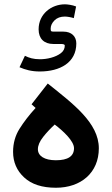

<svg xmlns="http://www.w3.org/2000/svg" viewBox="-20 -885 526 903"><path d="M285.2 -864.7C221.7 -864.7 161.6 -819.3 161.6 -747.1C161.6 -703.6 187 -678.2 230.5 -678.2H266.1C278.3 -678.2 284.7 -675.8 284.7 -670.9C284.7 -656.2 278.3 -644 266.1 -634.8C241.2 -615.7 201.7 -606.4 168 -606.4C136.7 -606.4 116.7 -612.8 97.2 -622.6L71.8 -568.8C98.6 -557.1 128.4 -548.8 167 -548.8C262.7 -548.8 338.9 -590.8 338.9 -680.7C338.9 -713.4 316.9 -736.3 277.8 -736.3H232.9C219.7 -736.3 218.3 -738.3 218.3 -750.5C218.3 -763.7 224.1 -776.9 236.3 -789.1C248.5 -801.3 264.6 -807.1 285.2 -807.1C296.4 -807.1 314.9 -803.7 327.1 -799.8L337.9 -854.5C320.3 -861.8 296.4 -864.7 285.2 -864.7ZM147.5 -377.4C116.7 -343.8 91.8 -311 71.8 -279.3C51.8 -247.6 41.5 -211.4 41.5 -170.9C41.5 -122.6 59.1 -82 93.8 -50.3C128.4 -18.1 178.2 -2 243.2 -2C360.8 -2 444.8 -72.8 444.8 -187.5C444.8 -307.6 322.8 -397.5 204.6 -492.2L128.4 -394.5ZM328.1 -188C328.1 -150.4 299.8 -131.3 242.7 -131.3C189.5 -131.3 158.2 -151.4 158.2 -183.1C158.2 -200.7 166.5 -220.2 183.1 -241.2C199.7 -262.2 217.8 -281.2 237.3 -299.3C276.9 -269.5 328.1 -221.7 328.1 -188Z"/></svg>

Font: Vazirmatn
Style: Bold
Weight: 700
Designer: Saber Rastikerdar
Foundry: Saber Rastikerdar
Version: Version 33.003